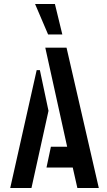

<svg xmlns="http://www.w3.org/2000/svg" viewBox="-20 -938 535 958"><path d="M220 -766 155 -918H254L291 -766ZM366 0 343 -102H212L234 -206H315L206 -700H312L473 0ZM31 0 163 -588H179L222 -385L137 0Z"/></svg>

Font: Stick No Bills ExtraLight SemiBold
Style: Regular
Weight: 600
Version: Version 2.000